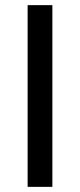

<svg xmlns="http://www.w3.org/2000/svg" viewBox="-20 -730 313 750"><path d="M87.9 -710Q112.3 -710 184.6 -710Q184.6 -532.2 184.6 0Q161.1 0 87.9 0Q87.9 -177.7 87.9 -710Z"/></svg>

Font: SSportsD
Style: Medium
Weight: 400
Designer: Swiss Typefaces
Version: Version 1.000